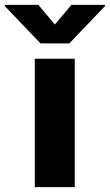

<svg xmlns="http://www.w3.org/2000/svg" viewBox="-91 -773 454 793"><path d="M52.7 -530.3H217.8V0H52.7ZM135.7 -671.9 204.1 -752.9H342.8V-748L195.3 -593.8H76.2L-71.3 -748V-752.9H67.4Z"/></svg>

Font: Pretendard GOV ExtraBold
Style: Regular
Weight: 800
Designer: Base glyphs from Inter by Rasmus Andersson; Hangeul glyphs from Noto Sans CJK(Source Han Sans) by Jang Soo-young and Kan
Foundry: Kil Hyung-jin
Version: Version 1.309